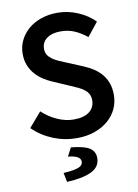

<svg xmlns="http://www.w3.org/2000/svg" viewBox="-97 -730 739 1026"><g transform="rotate(-10 272.5 -216.5)"><path d="M274 12Q208 12 146.5 -13Q85 -38 38 -84L106 -163Q141 -130 186 -109.5Q231 -89 276 -89Q332 -89 361 -112Q390 -135 390 -173Q390 -193 382.5 -207Q375 -221 361.5 -231.5Q348 -242 329.5 -251Q311 -260 289 -269L199 -308Q175 -318 151.5 -333Q128 -348 109 -369Q90 -390 78.5 -418Q67 -446 67 -482Q67 -521 83.5 -554.5Q100 -588 129 -613Q158 -638 198.5 -652Q239 -666 287 -666Q344 -666 397 -643.5Q450 -621 488 -583L429 -509Q397 -535 363 -550Q329 -565 287 -565Q240 -565 212 -544.5Q184 -524 184 -488Q184 -469 192.5 -455.5Q201 -442 215.5 -431.5Q230 -421 249 -412.5Q268 -404 288 -396L377 -359Q406 -347 430 -331Q454 -315 471.5 -294Q489 -273 499 -245.5Q509 -218 509 -182Q509 -142 493 -107Q477 -72 446.5 -45.5Q416 -19 372.5 -3.5Q329 12 274 12ZM182 233 172 183Q233 179 255.5 169Q278 159 278 140Q278 107 210 101L234 55Q307 62 335 81Q363 100 363 135Q363 183 316 206Q269 229 182 233Z"/></g></svg>

Font: Processing Sans Pro Semibold
Style: Regular
Weight: 600
Designer: Paul D. Hunt
Foundry: Adobe Systems Incorporated
Version: Version 2.020;PS 2.000;hotconv 1.0.86;makeotf.lib2.5.63406